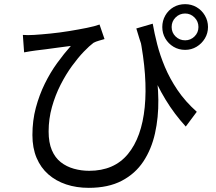

<svg xmlns="http://www.w3.org/2000/svg" viewBox="-20 -838 1040 924"><path d="M715 -724Q723 -678 736.5 -625Q750 -572 773.5 -516Q797 -460 834 -405Q871 -350 927 -300L874 -229Q819 -289 776.5 -359Q734 -429 700 -514Q666 -599 636 -701ZM90 -670Q113 -668 144 -670Q177 -672 222 -676.5Q267 -681 313 -688.5Q359 -696 398.5 -704Q438 -712 459 -720L483 -650Q473 -647 457 -642.5Q441 -638 430 -632Q411 -618 383.5 -589.5Q356 -561 326.5 -520.5Q297 -480 271.5 -430Q246 -380 230 -323Q214 -266 214 -205Q214 -152 229.5 -115.5Q245 -79 272.5 -57.5Q300 -36 335.5 -26Q371 -16 409 -16Q529 -16 595.5 -96.5Q662 -177 676.5 -322.5Q691 -468 652 -664L725 -529Q741 -443 742 -358Q743 -273 726 -196.5Q709 -120 670 -61Q631 -2 566 32Q501 66 407 66Q348 66 298.5 49.5Q249 33 212.5 1Q176 -31 156 -78.5Q136 -126 136 -188Q136 -258 152.5 -319.5Q169 -381 195.5 -435Q222 -489 255 -534.5Q288 -580 321 -617Q296 -614 263.5 -609.5Q231 -605 201 -601Q171 -597 152 -595Q138 -593 124.5 -591Q111 -589 96 -586ZM806 -708Q806 -681 825 -662.5Q844 -644 871 -644Q897 -644 916 -662.5Q935 -681 935 -708Q935 -735 916 -754Q897 -773 871 -773Q844 -773 825 -754Q806 -735 806 -708ZM761 -708Q761 -738 775.5 -763.5Q790 -789 815 -803.5Q840 -818 871 -818Q901 -818 926 -803.5Q951 -789 966 -763.5Q981 -738 981 -708Q981 -678 966 -653Q951 -628 926 -613Q901 -598 871 -598Q840 -598 815 -613Q790 -628 775.5 -653Q761 -678 761 -708Z"/></svg>

Font: Noto Sans HK
Style: Regular
Weight: 400
Designer: Ryoko NISHIZUKA 西塚涼子 (kana, bopomofo & ideographs); Paul D. Hunt (Latin, Greek & Cyrillic); Sandoll Communications 산돌커뮤니
Foundry: Adobe
Version: Version 2.004-H2;hotconv 1.0.118;makeotfexe 2.5.65603